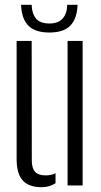

<svg xmlns="http://www.w3.org/2000/svg" viewBox="-20 -770 421 797"><path d="M49 -110V-600H111.5L112 -105Q112 -71.5 125.5 -56.8Q139 -42 170 -42Q193.5 -42 210.5 -51V-9.5Q185.5 7 152.5 7Q100 7 74.5 -20.8Q49 -48.5 49 -110ZM260.5 0V-600H323V0ZM185 -635Q125.5 -635 97.5 -663.8Q69.5 -692.5 67.5 -750H111.5Q112 -715.5 128.8 -694Q145.5 -672.5 185 -672.5Q221.5 -672.5 240 -693Q258.5 -713.5 259 -750H302Q300 -693 272.2 -664Q244.5 -635 185 -635Z"/></svg>

Font: Big Shoulders Stencil Text Light
Style: Regular
Weight: 300
Designer: Patric King
Foundry: XO Type Co
Version: Version 1.000